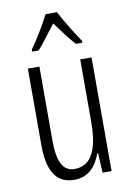

<svg xmlns="http://www.w3.org/2000/svg" viewBox="-87 -820 606 885"><g transform="rotate(-10 216.0 -377.5)"><path d="M243 -765H190C168 -721 128 -655 99 -615V-606H130C155 -634 189 -681 217 -717C245 -679 276 -636 304 -606H334V-615C312 -646 267 -719 243 -765ZM364 -532H311V-240C311 -103 273 -39 198 -39C146 -39 120 -84 120 -185V-532H66V-173C66 -56 102 10 189 10C257 10 294 -37 313 -92H317L322 0H364Z"/></g></svg>

Font: Noto Sans Lao Looped ExtraCondensed Light
Style: Regular
Weight: 300
Width: 2
Designer: Mark Frömberg, Ben Mitchell
Foundry: The Fontpad Ltd
Version: Version 1.002